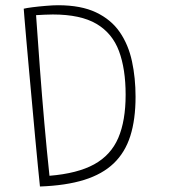

<svg xmlns="http://www.w3.org/2000/svg" viewBox="-20 -682 639 716"><path d="M129 13.5Q126 -13 121.5 -60.8Q117 -108.5 111.2 -168.8Q105.5 -229 99.8 -294Q94 -359 88.2 -420.8Q82.5 -482.5 78.2 -533Q74 -583.5 71.2 -614.8Q68.5 -646 68.5 -649.5Q77.5 -652 101 -655Q124.5 -658 151.2 -660.2Q178 -662.5 196.5 -662.5Q282 -662.5 338.2 -635.8Q394.5 -609 426.8 -562Q459 -515 472.2 -453.2Q485.5 -391.5 485.5 -321Q485.5 -236.5 466 -175Q446.5 -113.5 404.2 -73Q362 -32.5 294 -11.2Q226 10 129 13.5ZM164.5 -26.5Q269 -35 331.2 -69.2Q393.5 -103.5 421 -167.5Q448.5 -231.5 448.5 -329Q448.5 -424.5 423.8 -491.2Q399 -558 339.8 -593Q280.5 -628 177 -628Q162.5 -628 146.8 -627.2Q131 -626.5 114.5 -625.5Q121 -529.5 128.8 -426.8Q136.5 -324 145.5 -222Q154.5 -120 164.5 -26.5Z"/></svg>

Font: Grandstander Thin Thin
Style: Regular
Weight: 250
Version: Version 1.200